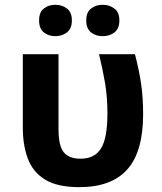

<svg xmlns="http://www.w3.org/2000/svg" viewBox="-20 -772 677 801"><path d="M311 8.8Q218.3 8.8 167 -23.4Q116.2 -55.2 95.7 -111.3Q75.2 -167 75.2 -238.8V-545.9H224.1V-233.9Q224.1 -163.1 246.1 -136.7Q268.1 -109.9 315.9 -109.9Q375 -109.9 401.4 -152.8Q428.2 -195.8 428.2 -299.8Q428.2 -361.3 418.9 -422.4Q407.7 -486.8 393.1 -545.9H543Q561 -476.1 568.4 -423.8Q577.1 -366.2 577.1 -295.9Q577.1 -138.7 510.7 -64.9Q444.8 8.8 311 8.8ZM143.1 -686Q143.1 -722.2 163.1 -736.3Q181.6 -752 210.9 -752Q239.3 -752 259.3 -736.3Q279.8 -721.7 279.8 -686Q279.8 -652.8 259.3 -636.7Q238.3 -621.1 210.9 -621.1Q183.1 -621.1 163.1 -636.7Q143.1 -652.8 143.1 -686ZM339.8 -686Q339.8 -721.7 359.9 -736.3Q378.9 -752 408.7 -752Q437 -752 457 -736.3Q478 -721.7 478 -686Q478 -652.8 457.5 -636.7Q436.5 -621.1 408.7 -621.1Q379.9 -621.1 359.9 -636.7Q339.8 -652.8 339.8 -686Z"/></svg>

Font: Droid Sans Thai
Style: Bold
Weight: 700
Designer: Steve Matteson
Foundry: Ascender Corporation
Version: Version 1.00